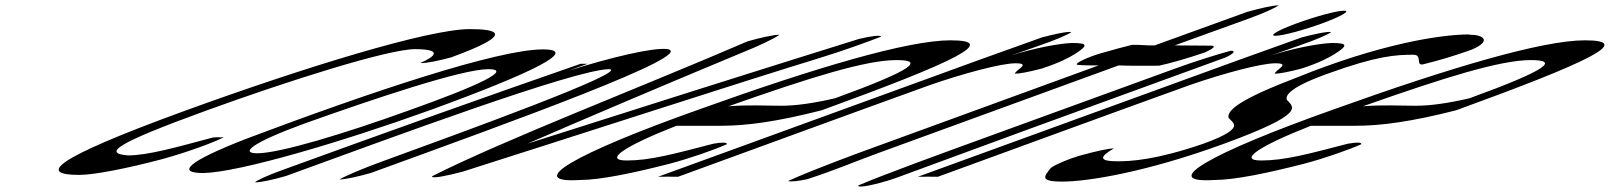

<svg xmlns="http://www.w3.org/2000/svg" viewBox="-20 -650 6028 719"><path d="M672 -235C164 -50 127 5 277 5C334 5 463 -21 587 -54C686 -81 786 -119 818 -136C800 -135 796 -137 777 -135C642 -99 534 -68 459 -68C365 -76 412 -112 750 -235C1058 -347 1433 -466 1535 -466C1599 -466 1644 -454 1554 -414C1573 -412 1625 -423 1669 -435C1919 -526 1835 -541 1739 -541C1585 -541 1120 -398 672 -235Z M904 -131C680 -44 640 -2 742 -2C876 -5 1256 -117 1592 -238C1979 -379 2151 -465 2013 -465C1845 -465 1374 -308 904 -131ZM1122 -188C1377 -279 1710 -391 1808 -391C1902 -391 1775 -330 1504 -234C1268 -149 1027 -76 943 -76C879 -76 919 -114 1122 -188Z M1034 -12C979 8 940 26 935 33C957 33 1007 22 1051 9C1436 -131 2135 -391 2262 -391C2338 -382 1709 -154 1410 -45C1336 -18 1275 8 1251 22C1273 22 1322 11 1368 -2C1896 -194 2592 -445 2480 -466C2427 -474 2256 -432 2109 -385L2180 -411H2154C1802 -289 1399 -145 1034 -12Z M2779 -495C2383 -324 1869 -127 1598 10C1595 21 1659 7 1712 -7C2075 -122 2768 -347 3050 -433C3138 -460 3229 -493 3280 -513C3276 -520 3238 -514 3196 -504C2802 -381 2372 -245 1955 -112C2167 -204 2463 -330 2752 -450C2822 -478 2879 -505 2899 -520C2877 -520 2824 -508 2779 -495Z M2603 -242C2123 -72 1943 37 2152 24C2227 24 2352 -2 2488 -37C2564 -57 2655 -89 2702 -110C2703 -117 2687 -118 2652 -112C2502 -73 2414 -49 2327 -49C2239 -49 2317 -102 2513 -179H2682C2777 -179 2892 -195 3057 -237C3563 -421 3722 -499 3539 -499C3380 -499 3035 -397 2603 -242ZM2708 -252C3014 -360 3222 -425 3337 -425C3441 -425 3404 -390 3107 -282C3025 -263 2959 -254 2906 -254C2843 -254 2784 -258 2708 -252Z M2444 12C2473 11 2493 12 2519 12C2835 -103 3153 -220 3464 -332C3591 -376 3730 -413 3783 -413C3845 -413 3780 -387 3781 -374C3799 -374 3834 -381 3880 -393C3946 -414 3985 -435 4004 -447C4058 -481 4052 -489 3994 -489C3942 -487 3846 -468 3766 -442C3799 -454 3836 -467 3874 -480C3938 -502 3983 -522 3992 -530C3977 -533 3923 -521 3882 -510C3800 -480 3719 -452 3645 -425Z M4101 -450C4055 -437 3994 -409 4017 -407C4041 -405 4065 -405 4094 -405C3789 -294 3489 -184 3192 -76C3063 -28 2976 7 2931 28C2943 31 2965 29 3003 21C3108 -13 3179 -44 3272 -78C3563 -184 3867 -295 4169 -405C4214 -403 4269 -404 4320 -404C4359 -412 4429 -432 4493 -454C4524 -468 4536 -479 4515 -479C4468 -479 4425 -480 4379 -480C4474 -514 4562 -546 4658 -581C4716 -602 4759 -622 4768 -630C4746 -630 4694 -618 4649 -605C4528 -561 4421 -522 4304 -480C4269 -479 4254 -483 4219 -482C4186 -474 4146 -463 4101 -450Z M4837 -563C4768 -538 4730 -516 4756 -516C4783 -516 4861 -537 4930 -562C5001 -588 5040 -610 5013 -610C4987 -610 4908 -589 4837 -563ZM3657 -130C3506 -75 3294 2 3195 44C3187 57 3263 41 3331 18C3493 -41 3694 -116 3848 -172L4570 -435C4598 -448 4610 -460 4589 -460C4537 -446 4454 -420 4380 -393Z M3417 12C3446 11 3466 12 3492 12C3808 -103 4126 -220 4437 -332C4564 -376 4703 -413 4756 -413C4818 -413 4753 -387 4754 -374C4772 -374 4807 -381 4853 -393C4919 -414 4958 -435 4977 -447C5031 -481 5025 -489 4967 -489C4915 -487 4819 -468 4739 -442C4772 -454 4809 -467 4847 -480C4911 -502 4956 -522 4965 -530C4950 -533 4896 -521 4855 -510C4773 -480 4692 -452 4618 -425Z M4023 -67C3982 -55 3934 -35 3915 -21C3892 9 3869 30 3958 30C4055 30 4273 -6 4559 -110C4880 -227 4822 -249 4799 -276C4795 -288 4795 -317 4946 -372C5138 -442 5209 -445 5273 -445C5308 -445 5280 -403 5309 -409C5362 -422 5428 -441 5491 -464C5568 -497 5535 -520 5484 -520L5481 -521C5374 -521 5146 -485 4837 -360C4622 -278 4582 -240 4580 -214C4577 -194 4671 -179 4487 -112C4306 -50 4214 -46 4164 -46C4096 -46 4095 -62 4151 -94C4136 -95 4084 -84 4023 -67Z M4979 -242C4499 -72 4319 37 4528 24C4603 24 4728 -2 4864 -37C4940 -57 5031 -89 5078 -110C5079 -117 5063 -118 5028 -112C4878 -73 4790 -49 4703 -49C4615 -49 4693 -102 4889 -179H5058C5153 -179 5268 -195 5433 -237C5939 -421 6098 -499 5915 -499C5756 -499 5411 -397 4979 -242ZM5084 -252C5390 -360 5598 -425 5713 -425C5817 -425 5780 -390 5483 -282C5401 -263 5335 -254 5282 -254C5219 -254 5160 -258 5084 -252Z"/></svg>

Font: Snowfall
Style: UltraObl
Weight: 400
Designer: Jasper
Foundry: Cannot Into Space Fonts
Version: Version 0.9